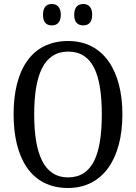

<svg xmlns="http://www.w3.org/2000/svg" viewBox="-20 -930 681 960"><path d="M397 -803C420 -803 441 -816 441 -856C441 -896 420 -910 397 -910C371 -910 351 -896 351 -856C351 -816 371 -803 397 -803ZM239 -803C263 -803 284 -816 284 -856C284 -896 263 -910 239 -910C214 -910 195 -896 195 -856C195 -816 214 -803 239 -803ZM320 10C495 10 592 -137 592 -358C592 -580 495 -725 321 -725C137 -725 48 -580 48 -359C48 -137 137 10 320 10ZM320 -43C200 -43 151 -160 151 -358C151 -557 200 -672 321 -672C444 -672 489 -557 489 -358C489 -160 444 -43 320 -43Z"/></svg>

Font: Noto Serif Ethiopic Cn
Style: Regular
Weight: 400
Width: 3
Designer: Monotype Design Team
Foundry: Monotype Imaging Inc.
Version: Version 2.102